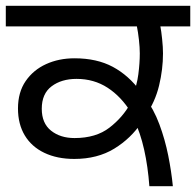

<svg xmlns="http://www.w3.org/2000/svg" viewBox="-27 -642 676 662"><path d="M488 0Q483 -68 470 -126Q457 -184 435 -230L425 -254Q391 -309 344 -339.5Q297 -370 237 -370Q185 -370 151 -344.5Q117 -319 117 -267Q117 -217 149 -191.5Q181 -166 230 -166Q304 -166 350.5 -202Q397 -238 423 -286L430 -312Q445 -347 450 -386Q455 -425 455 -458Q455 -478 452 -505Q449 -532 445 -551H-7V-622H629V-551H526Q529 -536 532 -507.5Q535 -479 535 -458Q535 -403 521.5 -347Q508 -291 475 -243L462 -221Q425 -165 367 -129.5Q309 -94 229 -94Q170 -94 126 -115Q82 -136 58.5 -175Q35 -214 35 -268Q35 -324 61.5 -362.5Q88 -401 132 -421Q176 -441 230 -441Q307 -441 362 -411.5Q417 -382 458 -326L471 -309Q503 -266 522.5 -213.5Q542 -161 553 -106Q564 -51 569 0Z"/></svg>

Font: hexgurmukhi15
Style: Book
Weight: 400
Designer: Jelle Bosma - Monotype Design Team
Foundry: Monotype Imaging Inc.
Version: Version 2.003